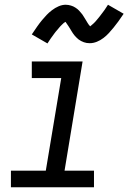

<svg xmlns="http://www.w3.org/2000/svg" viewBox="-20 -789 541 809"><path d="M26 0V-70H173L238 -460H114V-530H328L252 -70H376V0ZM180 -606 114 -644Q126 -662 136.5 -677Q147 -692 157 -704Q167 -716 176.5 -726Q186 -736 199 -746Q212 -756 227 -762.5Q242 -769 257 -769Q263 -769 268.5 -768Q274 -767 279 -765.5Q284 -764 288.5 -762Q293 -760 297.5 -757Q302 -754 306 -751Q310 -748 313 -744.5Q316 -741 320 -736.5Q324 -732 327 -728Q330 -724 332.5 -719.5Q335 -715 337.5 -711.5Q340 -708 343 -702.5Q346 -697 349 -692.5Q352 -688 354 -685Q356 -682 360 -678Q363 -681 366.5 -683.5Q370 -686 374.5 -690.5Q379 -695 380.5 -696.5Q382 -698 384.5 -701Q387 -704 389.5 -707Q392 -710 395 -713.5Q398 -717 401 -721Q404 -725 407 -729Q410 -733 413.5 -737.5Q417 -742 420.5 -747Q424 -752 427.5 -757.5Q431 -763 435 -769L501 -731Q489 -713 478.5 -698.5Q468 -684 458 -672Q448 -660 438.5 -649.5Q429 -639 416 -629Q403 -619 388 -613Q373 -607 358 -607Q351 -607 345 -608Q339 -609 333.5 -611Q328 -613 322 -616Q316 -619 311.5 -622.5Q307 -626 303 -630Q299 -634 294.5 -639Q290 -644 287 -649Q284 -654 281 -658.5Q278 -663 275 -668.5Q272 -674 268 -679.5Q264 -685 261.5 -689Q259 -693 256 -697Q252 -695 249 -692.5Q246 -690 241 -685Q236 -680 234.5 -678.5Q233 -677 230.5 -674Q228 -671 225.5 -668Q223 -665 220 -661.5Q217 -658 214 -654.5Q211 -651 208 -646.5Q205 -642 201.5 -637.5Q198 -633 194.5 -628Q191 -623 187.5 -617.5Q184 -612 180 -606Z"/></svg>

Font: Iosevka Slab Oblique
Style: Regular
Weight: 400
Italic angle: -9°
Monospace: yes
Designer: Belleve Invis
Foundry: Belleve Invis
Version: Version 11.1.1; ttfautohint (v1.8.3)